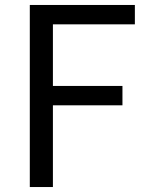

<svg xmlns="http://www.w3.org/2000/svg" viewBox="-20 -753 592 773"><path d="M100 -733H523V-655H193V-407H473V-329H193V0H100Z"/></svg>

Font: Source Han Sans K Regular
Style: Regular
Weight: 400
Designer: Ryoko NISHIZUKA  (kana & ideographs); Paul D. Hunt (Latin, Greek & Cyrillic); Wenlong ZHANG  (bopomofo); Sandoll Communi
Foundry: Adobe Systems Incorporated
Version: Version 1.00 July 18, 2014, initial release